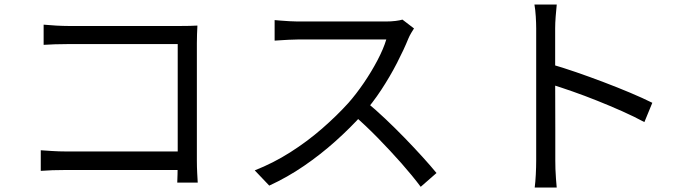

<svg xmlns="http://www.w3.org/2000/svg" viewBox="-20 -794 3040 844"><path d="M171.8 -685.6Q196.9 -683.2 227.1 -681.5Q257.3 -679.8 281.2 -679.8H773.5Q792 -679.8 812.6 -680.2Q833.1 -680.6 847.8 -681.6Q846.8 -664.8 846.1 -643.4Q845.4 -622 845.4 -604.4V-87.8Q845.4 -61 846.9 -31.8Q848.4 -2.7 849.2 8.7H759.2Q759.6 -2.7 760.4 -27.5Q761.2 -52.4 761.2 -79.2V-600.3H281.8Q253.9 -600.3 221.6 -599.3Q189.3 -598.3 171.8 -596.9ZM159.2 -133.5Q178.4 -132.2 208.8 -130.2Q239.1 -128.2 269.8 -128.2H806.1V-46.8H272.4Q242 -46.8 210.7 -45.8Q179.5 -44.7 159.2 -42.9Z M1799.9 -669Q1795.4 -662.6 1787.6 -649.2Q1779.7 -635.7 1775.4 -625.2Q1755.6 -576.2 1724.8 -516.6Q1694 -456.9 1655.8 -398.8Q1617.6 -340.8 1576.1 -294.2Q1520.7 -232.3 1454.9 -173.5Q1389.2 -114.6 1316.1 -64.6Q1243 -14.5 1163.6 21.9L1099.8 -45.1Q1180.8 -76.9 1255.4 -124.2Q1329.9 -171.5 1395.2 -228.2Q1460.5 -285 1511.9 -341.9Q1546.1 -380.8 1579.4 -429.6Q1612.7 -478.4 1639.2 -528.8Q1665.7 -579.2 1678.1 -620.4Q1669.5 -620.4 1639.7 -620.4Q1609.9 -620.4 1568.9 -620.4Q1527.8 -620.4 1482.7 -620.4Q1437.6 -620.4 1396.6 -620.4Q1355.5 -620.4 1326.4 -620.4Q1297.4 -620.4 1288.4 -620.4Q1270.7 -620.4 1249.2 -619.2Q1227.8 -618 1210.2 -616.9Q1192.7 -615.8 1187.2 -615.4V-705.7Q1194.3 -704.9 1212.7 -703.5Q1231.1 -702.1 1252.1 -700.8Q1273.2 -699.5 1288.4 -699.5Q1298.5 -699.5 1327.7 -699.5Q1356.8 -699.5 1397.3 -699.5Q1437.8 -699.5 1481.9 -699.5Q1525.9 -699.5 1566.3 -699.5Q1606.8 -699.5 1635.7 -699.5Q1664.7 -699.5 1674.3 -699.5Q1698.8 -699.5 1718.2 -701.9Q1737.6 -704.3 1749.1 -707.8ZM1589.1 -346.7Q1630.1 -313 1673.5 -272Q1716.9 -231 1758.9 -187.7Q1800.8 -144.5 1836.9 -104.7Q1873 -64.9 1898.8 -33.5L1829.4 27.2Q1793.6 -20.7 1744.7 -76.2Q1695.7 -131.6 1641.2 -187.4Q1586.6 -243.2 1532 -290.4Z M2337 -88.4Q2337 -102.5 2337 -144.5Q2337 -186.6 2337 -245.1Q2337 -303.7 2337 -368.5Q2337 -433.4 2337 -494.3Q2337 -555.3 2337 -602Q2337 -648.8 2337 -669.8Q2337 -691.2 2335.2 -721.1Q2333.4 -751 2329.3 -774.2H2427.4Q2425 -751.7 2422.7 -722Q2420.4 -692.4 2420.4 -669.8Q2420.4 -631.1 2420.4 -576.4Q2420.4 -521.7 2420.4 -460.5Q2420.4 -399.2 2420.7 -338.5Q2421 -277.8 2421 -225.5Q2421 -173.2 2421 -136.6Q2421 -100 2421 -88.4Q2421 -72.4 2421.6 -51Q2422.2 -29.6 2424 -8.1Q2425.8 13.4 2427.2 30.3H2330.5Q2333.6 6.2 2335.3 -27.1Q2337 -60.5 2337 -88.4ZM2402.7 -511.7Q2452.1 -497.5 2511.8 -477Q2571.4 -456.5 2633 -433.1Q2694.5 -409.8 2750.3 -386.3Q2806.1 -362.8 2847.5 -342.1L2812.6 -257.3Q2770 -280.5 2716.2 -304.5Q2662.5 -328.4 2605.9 -351Q2549.3 -373.7 2496.5 -392.1Q2443.7 -410.5 2402.7 -423.3Z"/></svg>

Font: Noto Sans SC Thin
Style: Regular
Weight: 100
Designer: Ryoko NISHIZUKA 西塚涼子 (kana, bopomofo & ideographs); Paul D. Hunt (Latin, Greek & Cyrillic); Sandoll Communications 산돌커뮤니
Foundry: Adobe
Version: Version 2.004-H2;hotconv 1.0.118;makeotfexe 2.5.65603